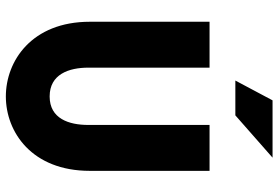

<svg xmlns="http://www.w3.org/2000/svg" viewBox="-164 -756 929 640"><g transform="rotate(90 300.0 -435.5)"><path d="M52 -670V-271C52 -77 183 9 301 9C419 9 549 -77 549 -271V-670H396V-266C396 -201 375 -137 301 -137C227 -137 205 -201 205 -266V-670ZM248 -756H364L505 -880H314Z"/></g></svg>

Font: LT Wave Mono Black
Style: Regular
Weight: 900
Designer: Daniel Lyons
Version: Version 2.5 (Glyphs App)